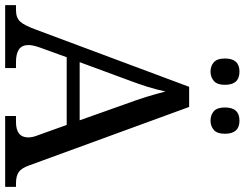

<svg xmlns="http://www.w3.org/2000/svg" viewBox="-122 -827 949 745"><g transform="rotate(90 352.5 -454.5)"><path d="M448.2 -796.9Q426.3 -796.9 411.6 -809.6Q397 -822.3 397 -853Q397 -909.2 448.2 -909.2Q499 -909.2 499 -853Q499 -822.3 484.1 -809.6Q469.2 -796.9 448.2 -796.9ZM257.8 -796.9Q236.3 -796.9 221.7 -809.6Q207 -822.3 207 -853Q207 -909.2 257.8 -909.2Q309.1 -909.2 309.1 -853Q309.1 -822.3 293.9 -809.6Q278.8 -796.9 257.8 -796.9ZM705.1 0H430.2V-42H453.1Q513.2 -42 513.2 -89.8Q513.2 -106.4 504.9 -127L464.8 -238.8H202.1L164.1 -133.8Q154.8 -107.4 154.8 -90.8Q154.8 -65.4 171.4 -53.7Q188 -42 221.2 -42H244.1V0H0V-42H19Q48.3 -42 63.2 -57.6Q78.1 -73.2 95.2 -120.1L316.9 -713.9H395L621.1 -95.2Q631.8 -64 647.2 -53Q662.6 -42 691.9 -42H705.1ZM446.8 -289.1 384.8 -463.9Q352.5 -551.3 335 -622.1Q327.6 -586.9 316.9 -552.7Q306.2 -518.6 289.1 -473.1L221.2 -289.1Z"/></g></svg>

Font: Satisar Sharada
Style: Regular
Weight: 400
Designer: Vinodh Rajan & Sunil Mahnoori
Version: 2.2